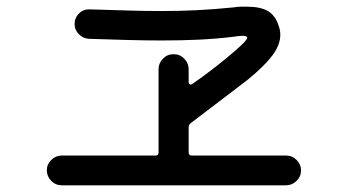

<svg xmlns="http://www.w3.org/2000/svg" viewBox="-20 -640 1040 574"><path d="M544 -184Q544 -175 553 -175H835Q854 -175 867 -161.5Q880 -148 880 -131Q880 -112 866.5 -99Q853 -86 835 -86H165Q146 -86 133 -99.5Q120 -113 120 -131Q120 -149 133.5 -162Q147 -175 165 -175H445Q454 -175 454 -184V-433Q454 -451 467 -464.5Q480 -478 499 -478Q518 -478 531 -464.5Q544 -451 544 -433V-395Q544 -390 547.5 -388Q551 -386 555 -389Q584 -409 618.5 -435.5Q653 -462 685 -490Q702 -505 710.5 -514Q719 -523 719 -527Q719 -533 705 -533Q695 -533 677 -530Q628 -524 575.5 -521.5Q523 -519 464 -519Q414 -519 359.5 -520.5Q305 -522 246 -524Q228 -525 215.5 -538Q203 -551 203 -568Q203 -587 216.5 -600Q230 -613 249 -612Q314 -610 365.5 -608.5Q417 -607 462 -607Q517 -607 568 -609.5Q619 -612 679 -618Q690 -620 699.5 -620Q709 -620 718 -620Q758 -620 780 -607.5Q802 -595 812 -566Q818 -551 818 -536Q818 -506 794.5 -474.5Q771 -443 721 -402Q703 -388 672.5 -365Q642 -342 609.5 -317Q577 -292 549 -271Q544 -266 544 -260Z"/></svg>

Font: Kiwi Maru Medium
Style: Regular
Weight: 500
Designer: Hiroki-Chan
Version: Version 1.100